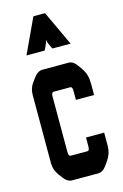

<svg xmlns="http://www.w3.org/2000/svg" viewBox="-114 -787 535 838"><g transform="rotate(-15 153.0 -367.5)"><path d="M169.9 -578.1Q169.9 -578.1 163.1 -591.8Q153.3 -611.3 153.3 -620.1H151.4Q151.4 -611.3 141.6 -591.8L134.8 -578.1H52.7L126 -735.4H178.7L252 -578.1ZM293 -335H210.9V-375Q210.9 -394.5 202.1 -394.5H126Q116.2 -394.5 116.2 -375V-125Q116.2 -105.5 126 -105.5H202.1Q210.9 -105.5 210.9 -125V-165H293V-105.5Q293 -71.3 273.4 -43L259.8 -23.4Q243.2 0 221.7 0H104.5Q83 0 66.4 -22.5L52.7 -41Q34.2 -66.4 34.2 -95.7V-404.3Q34.2 -434.6 50.8 -457L64.5 -475.6Q82 -500 104.5 -500H222.7Q242.2 -500 259.8 -475.6L273.4 -456.1Q293 -427.7 293 -387.7Z"/></g></svg>

Font: Vancouver Drive
Style: Bold
Weight: 700
Designer: Valery Zaveryaev
Foundry: Cyreal (www.cyreal.org)
Version: Version 1.01